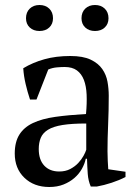

<svg xmlns="http://www.w3.org/2000/svg" viewBox="-20 -736 545 768"><path d="M39 0ZM410 -131Q410 -109 411 -93Q412 -77 413 -59L482 -49V-28Q457 -15 426.5 -5Q396 5 368 10H343Q333 -13 331 -40.5Q329 -68 328 -101H323Q319 -81 307.5 -60.5Q296 -40 277.5 -24Q259 -8 234 2Q209 12 177 12Q116 12 77.5 -25Q39 -62 39 -122Q39 -168 57.5 -197.5Q76 -227 112 -244Q148 -261 201 -268.5Q254 -276 324 -280Q328 -323 326.5 -357.5Q325 -392 315.5 -416.5Q306 -441 287.5 -454.5Q269 -468 239 -468Q225 -468 207.5 -466.5Q190 -465 173 -458L126 -338H100Q90 -368 82.5 -400Q75 -432 73 -463Q111 -486 157.5 -499Q204 -512 261 -512Q312 -512 342.5 -497.5Q373 -483 389 -460Q405 -437 410 -409Q415 -381 415 -353Q415 -293 412.5 -237.5Q410 -182 410 -131ZM217 -50Q242 -50 261 -60Q280 -70 293 -84Q306 -98 314 -112.5Q322 -127 325 -137V-242Q267 -242 230 -236Q193 -230 172 -217Q151 -204 143 -184.5Q135 -165 135 -140Q135 -97 157 -73.5Q179 -50 217 -50ZM84 -663Q84 -687 99 -701.5Q114 -716 138 -716Q162 -716 177 -701.5Q192 -687 192 -663Q192 -640 177 -626Q162 -612 138 -612Q114 -612 99 -626Q84 -640 84 -663ZM306 -663Q306 -687 321 -701.5Q336 -716 360 -716Q384 -716 399 -701.5Q414 -687 414 -663Q414 -640 399 -626Q384 -612 360 -612Q336 -612 321 -626Q306 -640 306 -663Z"/></svg>

Font: PT Serif
Style: Regular
Weight: 400
Designer: A.Korolkova, O.Umpeleva, V.Yefimov
Foundry: ParaType Ltd
Version: Version 1.000W OFL; ttfautohint (v1.6)